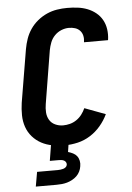

<svg xmlns="http://www.w3.org/2000/svg" viewBox="-62 -789 725 1055"><g transform="rotate(-5 300.0 -261.5)"><path d="M271 8Q237 8 203.5 2Q170 -4 142 -19Q114 -34 93 -58Q72 -82 61.5 -112.5Q51 -143 50.5 -177Q50 -211 55 -245L104 -538Q109 -566 118.5 -593.5Q128 -621 145 -646Q162 -671 186 -690.5Q210 -710 237 -722Q264 -734 292.5 -738.5Q321 -743 349 -743Q378 -743 406.5 -739.5Q435 -736 460.5 -726Q486 -716 507 -699Q528 -682 541 -658.5Q554 -635 558 -607Q562 -579 558 -550Q558 -549 557.5 -548.5Q557 -548 557 -547H425Q425 -547 425 -547.5Q425 -548 425 -548Q428 -566 424.5 -582.5Q421 -599 410 -611Q399 -623 383 -628Q367 -633 349 -633Q328 -633 307 -624.5Q286 -616 270 -599.5Q254 -583 246 -562Q238 -541 234 -520L186 -227Q182 -204 183.5 -181Q185 -158 196 -139.5Q207 -121 227.5 -111.5Q248 -102 271 -102Q290 -102 309 -107Q328 -112 345 -123.5Q362 -135 374.5 -151.5Q387 -168 395 -186L510 -143Q494 -109 469 -79.5Q444 -50 411.5 -29.5Q379 -9 342.5 -0.5Q306 8 271 8ZM92 220 106 140H221Q228 140 235.5 139Q243 138 250.5 136Q258 134 264.5 128.5Q271 123 272 115Q273 108 269.5 101.5Q266 95 259.5 91.5Q253 88 245 87Q237 86 230 86H181L195 0H292L285 46Q299 50 312 56.5Q325 63 333.5 74Q342 85 345 100Q348 115 345 130Q343 145 336 159Q329 173 318 183.5Q307 194 293 201.5Q279 209 265 213Q251 217 236.5 218.5Q222 220 207 220Z"/></g></svg>

Font: Iosevka SS04 XBd Ex
Style: Italic
Weight: 800
Width: 7
Italic angle: -9°
Monospace: yes
Designer: Belleve Invis
Foundry: Belleve Invis
Version: Version 19.0.0; ttfautohint (v1.8.4)